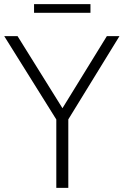

<svg xmlns="http://www.w3.org/2000/svg" viewBox="-34 -916 602 936"><path d="M240.5 0V-333.5L-13.5 -740H51.5L270.5 -388.5L487 -740H548.5L299 -334V0ZM132 -853.5V-896H407V-853.5Z"/></svg>

Font: Encode Sans SmCnd Lt
Style: Regular
Weight: 300
Width: 4
Designer: Multiple Designers
Foundry: Impallari Type
Version: Version 3.002; ttfautohint (v1.8.3) -l 8 -r 50 -G 200 -x 14 